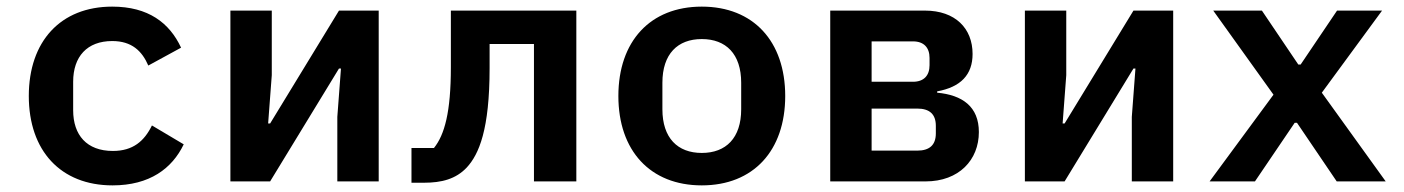

<svg xmlns="http://www.w3.org/2000/svg" viewBox="-20 -548 4240 580"><path d="M320 12C432 12 500 -39 535 -112L439 -169C416 -122 382 -92 321 -92C242 -92 201 -140 201 -215V-301C201 -377 243 -424 319 -424C378 -424 409 -394 428 -350L527 -404C492 -479 428 -528 319 -528C163 -528 67 -423 67 -258C67 -93 163 12 320 12Z M676 0H796L1004 -341H1010L999 -195V0H1124V-516H1004L796 -175H790L801 -321V-516H676Z M1223 4H1261C1314 4 1357 -7 1390 -42C1427 -82 1459 -157 1459 -342V-415H1593V0H1721V-516H1342V-345C1342 -209 1323 -141 1291 -101H1223Z M2100 12C2256 12 2352 -93 2352 -258C2352 -423 2256 -528 2100 -528C1944 -528 1848 -423 1848 -258C1848 -93 1944 12 2100 12ZM2100 -86C2027 -86 1981 -131 1981 -218V-298C1981 -385 2027 -430 2100 -430C2173 -430 2219 -385 2219 -298V-218C2219 -131 2173 -86 2100 -86Z M2488 0H2776C2877 0 2937 -65 2937 -149C2937 -226 2887 -261 2811 -268V-272C2882 -285 2918 -322 2918 -385C2918 -462 2866 -516 2774 -516H2488ZM2613 -93V-220H2751C2788 -220 2807 -203 2807 -168V-145C2807 -110 2788 -93 2751 -93ZM2613 -301V-423H2738C2771 -423 2788 -404 2788 -373V-351C2788 -320 2771 -301 2738 -301Z M3076 0H3196L3404 -341H3410L3399 -195V0H3524V-516H3404L3196 -175H3190L3201 -321V-516H3076Z M3771 0 3891 -177H3898L4018 0H4166L3973 -268L4155 -516H4019L3909 -353H3902L3792 -516H3645L3827 -262L3634 0Z"/></svg>

Font: IBM Mono SemiBold
Style: Regular
Weight: 600
Monospace: yes
Designer: Mike Abbink, Paul van der Laan, Pieter van Rosmalen
Foundry: Bold Monday
Version: Version 2.3